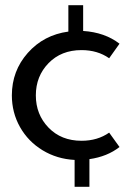

<svg xmlns="http://www.w3.org/2000/svg" viewBox="-20 -598 537 735"><path d="M25.4 -232.9Q25.4 -326.7 86.4 -395.5Q147.5 -464.4 241.7 -477.1V-578.1H298.3V-479.5Q381.3 -474.1 437.5 -430.7L397.9 -375Q353.5 -406.2 292 -406.2Q214.4 -406.2 165.8 -356.2Q117.2 -306.2 117.2 -232.9Q117.2 -159.7 165.8 -109.4Q214.4 -59.1 292 -59.1Q353.5 -59.1 397.9 -90.3L437.5 -35.2Q390.6 1.5 322.3 11.2V117.2H265.6V14.2Q198.2 10.7 143.1 -22.7Q87.9 -56.2 56.6 -111.6Q25.4 -167 25.4 -232.9Z"/></svg>

Font: Spartan MB Med
Style: Regular
Weight: 500
Designer: Matt Bailey, Mirko Velimirovic
Foundry: Matt Bailey
Version: Version 1.005